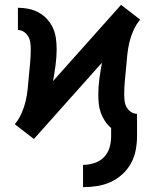

<svg xmlns="http://www.w3.org/2000/svg" viewBox="-20 -562 640 793"><path d="M323 211V119Q346 119 369.5 111.5Q393 104 409.5 87Q426 70 432.5 47Q439 24 439 0V-33Q424 -46 413.5 -62Q403 -78 396.5 -96Q390 -114 388 -133Q386 -152 386 -172Q386 -204 390.5 -237Q395 -270 401 -303L120 12L81 -18L41 -49Q58 -69 69 -94Q80 -119 86 -144.5Q92 -170 94.5 -197Q97 -224 99.5 -250.5Q102 -277 104.5 -303.5Q107 -330 107 -357Q107 -370 105.5 -384Q104 -398 97.5 -410Q91 -422 79.5 -430Q68 -438 54 -438V-530Q76 -530 98 -525.5Q120 -521 139.5 -510.5Q159 -500 174.5 -483Q190 -466 199 -445.5Q208 -425 211 -403Q214 -381 214 -358Q214 -326 209.5 -293Q205 -260 199 -227L480 -542L519 -512L559 -481Q542 -461 531 -436Q520 -411 514 -385.5Q508 -360 505.5 -333Q503 -306 500.5 -279.5Q498 -253 495.5 -226.5Q493 -200 493 -173Q493 -160 494.5 -146Q496 -132 502.5 -120Q509 -108 520.5 -100Q532 -92 546 -92V0Q546 29 540.5 58Q535 87 521 112.5Q507 138 485 158Q463 178 436.5 190Q410 202 381 206.5Q352 211 323 211Z"/></svg>

Font: Iosevka Curly SmBdEx
Style: Regular
Weight: 600
Width: 7
Monospace: yes
Designer: Belleve Invis
Foundry: Belleve Invis
Version: Version 11.1.0; ttfautohint (v1.8.3)